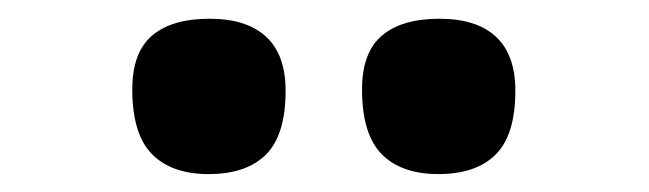

<svg xmlns="http://www.w3.org/2000/svg" viewBox="-20 -827 703 208"><path d="M454.9 -638.4Q495.7 -638.4 517 -659.6Q538.3 -680.9 538.3 -728.6Q538.3 -767.6 517.4 -787.1Q496.5 -806.7 456.1 -806.7Q415.2 -806.7 393.7 -788.4Q372.2 -770.1 372.2 -730.1Q372.2 -681.8 393.4 -660.1Q414.7 -638.4 454.9 -638.4ZM206 -638.4Q246.9 -638.4 268.2 -659.6Q289.4 -680.9 289.4 -728.6Q289.4 -767.6 268.4 -787.1Q247.4 -806.7 207 -806.7Q166.1 -806.7 144.7 -788.4Q123.3 -770.1 123.3 -730.1Q123.3 -681.8 144.6 -660.1Q165.8 -638.4 206 -638.4Z"/></svg>

Font: Pinar-VF
Style: Regular
Weight: 300
Designer: Amin Abedi
Version: Version 3.0